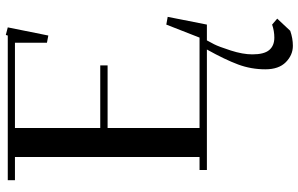

<svg xmlns="http://www.w3.org/2000/svg" viewBox="-208 -542 1052 677"><g transform="rotate(-90 318.5 -203.0)"><path d="M22 -676.8V-702.1H532.2L534.2 -709L561 -702.1L532.2 -559.1L506.8 -564V-676.8H206.1V-376H426.8V-350.1H206.1V-25.9H524.9L570.8 -143.1L598.1 -138.2L570.8 0H515.1Q509.8 9.3 501.5 25.4Q493.2 41.5 479.5 84Q465.8 126.5 465.8 160.2Q465.8 201.7 481 219.7Q496.1 237.8 524.9 237.8Q548.3 237.8 570.8 230L591.8 248L548.8 293.9Q522 303.2 496.1 303.2Q463.4 303.2 438.2 278.3Q413.1 253.4 413.1 206.1Q413.1 155.8 430.2 109.9Q447.3 64 482.9 0H58.1V-25.9H104V-676.8Z"/></g></svg>

Font: Dehuti Alt
Style: Bold
Weight: 700
Version: Version 1.2